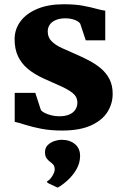

<svg xmlns="http://www.w3.org/2000/svg" viewBox="-20 -588 573 881"><path d="M264.5 11Q211.5 11 169.2 2.8Q127 -5.5 96.5 -15.2Q66 -25 47.5 -29V-162H142L167.5 -83.5Q172 -76.5 185.2 -69.8Q198.5 -63 216.2 -58.8Q234 -54.5 251.5 -54.5Q280 -54.5 298.5 -62.8Q317 -71 326 -85.2Q335 -99.5 335 -117Q335 -143.5 313.8 -160.8Q292.5 -178 257 -193.5Q221.5 -209 177.5 -229Q136.5 -248 107.2 -272.5Q78 -297 62.5 -330.2Q47 -363.5 47 -407.5Q47 -453.5 73.8 -489.8Q100.5 -526 151 -547.2Q201.5 -568.5 272 -568.5Q324 -568.5 360.2 -561.8Q396.5 -555 421.2 -548Q446 -541 463 -539V-403H373.5L348 -479.5Q344.5 -485.5 335 -491Q325.5 -496.5 311.8 -500.2Q298 -504 280.5 -504Q255.5 -504 237 -496.5Q218.5 -489 208.8 -475.5Q199 -462 199 -443.5Q199 -416.5 216.8 -398.8Q234.5 -381 263.5 -367.8Q292.5 -354.5 325 -340.5Q356.5 -327 387.2 -311Q418 -295 442.8 -274.2Q467.5 -253.5 482.2 -225Q497 -196.5 497 -157.5Q497 -112 472.8 -73.8Q448.5 -35.5 397 -12.2Q345.5 11 264.5 11ZM347.5 129Q347 161.5 330 190.2Q313 219 289.2 240.2Q265.5 261.5 245.5 272.5H243.5L198 251L196 243.5Q208.5 238.5 219.8 220Q231 201.5 231 190.5Q231 174.5 224.2 167.2Q217.5 160 210.5 155Q202.5 149.5 194.5 139.2Q186.5 129 186.5 110.5Q186.5 89.5 199.8 77Q213 64.5 230.5 59Q248 53.5 259.5 53.5H263Q300.5 53.5 324.2 73.5Q348 93.5 347.5 129Z"/></svg>

Font: Merriweather Light 18pt Black
Style: Regular
Weight: 900
Version: Version 2.100